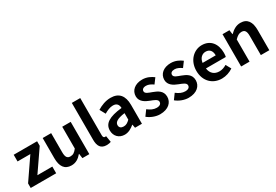

<svg xmlns="http://www.w3.org/2000/svg" viewBox="55 -1834 4145 2885"><g transform="rotate(-30 2127.0 -392.0)"><path d="M41 0H483V-116H224L475 -481V-560H69V-444H291L41 -79Z M744 14C821 14 875 -23 923 -80H927L938 0H1058V-560H911V-182C873 -132 843 -112 797 -112C743 -112 719 -142 719 -229V-560H572V-210C572 -70 624 14 744 14Z M1353 14C1387 14 1412 8 1429 1L1411 -108C1401 -106 1397 -106 1391 -106C1377 -106 1361 -117 1361 -150V-798H1215V-157C1215 -53 1251 14 1353 14Z M1668 14C1732 14 1788 -18 1837 -60H1840L1851 0H1971V-327C1971 -489 1898 -574 1756 -574C1668 -574 1588 -541 1522 -500L1575 -403C1627 -433 1677 -456 1729 -456C1798 -456 1822 -414 1824 -359C1599 -335 1502 -272 1502 -152C1502 -57 1568 14 1668 14ZM1716 -101C1673 -101 1642 -120 1642 -164C1642 -214 1688 -251 1824 -269V-156C1789 -121 1758 -101 1716 -101Z M2281 14C2427 14 2504 -65 2504 -163C2504 -267 2422 -304 2348 -332C2289 -354 2234 -369 2234 -410C2234 -442 2258 -464 2308 -464C2350 -464 2389 -444 2429 -416L2495 -505C2448 -540 2386 -574 2304 -574C2178 -574 2096 -503 2096 -402C2096 -309 2178 -266 2249 -239C2308 -216 2366 -197 2366 -155C2366 -120 2341 -96 2285 -96C2233 -96 2185 -118 2135 -157L2068 -65C2123 -19 2206 14 2281 14Z M2776 14C2922 14 2999 -65 2999 -163C2999 -267 2917 -304 2843 -332C2784 -354 2729 -369 2729 -410C2729 -442 2753 -464 2803 -464C2845 -464 2884 -444 2924 -416L2990 -505C2943 -540 2881 -574 2799 -574C2673 -574 2591 -503 2591 -402C2591 -309 2673 -266 2744 -239C2803 -216 2861 -197 2861 -155C2861 -120 2836 -96 2780 -96C2728 -96 2680 -118 2630 -157L2563 -65C2618 -19 2701 14 2776 14Z M3354 14C3424 14 3495 -10 3550 -48L3500 -138C3460 -113 3420 -99 3374 -99C3291 -99 3231 -147 3219 -239H3564C3568 -252 3571 -279 3571 -306C3571 -461 3491 -574 3337 -574C3203 -574 3076 -461 3076 -279C3076 -95 3198 14 3354 14ZM3217 -336C3228 -418 3280 -460 3339 -460C3411 -460 3445 -412 3445 -336Z M3692 0H3838V-385C3880 -426 3909 -448 3955 -448C4010 -448 4034 -417 4034 -331V0H4181V-349C4181 -490 4129 -574 4008 -574C3932 -574 3875 -534 3826 -486H3822L3812 -560H3692Z"/></g></svg>

Font: Noto Sans T Chinese Bold
Style: Bold
Weight: 700
Designer: Ryoko NISHIZUKA (kana & ideographs); Paul D. Hunt (Latin, Greek & Cyrillic); Wenlong ZHANG (bopomofo); Sandoll Communica
Foundry: Adobe Systems Incorporated
Version: Version 1.000;PS 1;hotconv 1.0.78;makeotf.lib2.5.61930